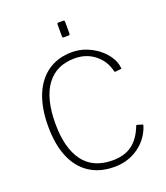

<svg xmlns="http://www.w3.org/2000/svg" viewBox="-170 -1069 1034 1195"><g transform="rotate(-20 347.5 -472.0)"><path d="M375 -752Q421 -752 464.5 -736Q508 -720 543.5 -692.5Q579 -665 602 -630Q625 -595 629 -556Q630 -552 629 -550.5Q628 -549 624 -549L588 -545Q585 -544 583.5 -546Q582 -548 581 -552Q564 -623 508.5 -666.5Q453 -710 377 -710Q255 -710 190.5 -622.5Q126 -535 126 -368Q126 -207 190.5 -119.5Q255 -32 385 -32Q463 -32 514 -69.5Q565 -107 595 -186Q597 -189 601 -188L635 -178Q637 -177 637.5 -175.5Q638 -174 637 -171Q627 -138 609 -110Q591 -82 567 -60Q543 -38 513.5 -22Q484 -6 450.5 2Q417 10 381 10Q285 10 217 -34.5Q149 -79 113.5 -163.5Q78 -248 78 -368Q78 -489 113.5 -575Q149 -661 215.5 -706.5Q282 -752 375 -752ZM400 -944V-868Q400 -861 398 -858.5Q396 -856 388 -856H361Q354 -856 352 -858Q350 -860 350 -866V-944Q350 -954 359 -954H391Q400 -954 400 -944Z"/></g></svg>

Font: Libre Franklin Thin
Style: Regular
Weight: 100
Designer: Pablo Impallari, Rodrigo Fuenzalida, Nhung Nguyen
Foundry: Impallari Type
Version: Version 3.000